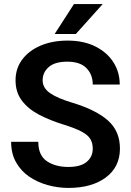

<svg xmlns="http://www.w3.org/2000/svg" viewBox="-20 -922 650 952"><path d="M439.9 -184.6Q439.9 -211.9 428.5 -231.9Q417 -252 385.5 -269Q354 -286.1 293.9 -304.7Q227.5 -325.2 173.8 -353.3Q120.1 -381.3 88.6 -422.9Q57.1 -464.4 57.1 -523.9Q57.1 -582.5 90.1 -626.7Q123 -670.9 181.4 -695.8Q239.7 -720.7 315.4 -720.7Q394.5 -720.7 452.4 -691.9Q510.3 -663.1 542 -613.8Q573.7 -564.5 573.7 -502.9H439.9Q439.9 -552.2 408.7 -584.2Q377.4 -616.2 313.5 -616.2Q252 -616.2 221.7 -589.6Q191.4 -563 191.4 -523.9Q191.4 -485.8 228.3 -460.2Q265.1 -434.6 338.9 -412.6Q455.6 -377.4 515.1 -324.7Q574.7 -272 574.7 -185.5Q574.7 -94.2 504.9 -42.2Q435.1 9.8 318.8 9.8Q267.1 9.8 216.6 -4.2Q166 -18.1 125 -46.1Q84 -74.2 59.6 -117.2Q35.2 -160.2 35.2 -218.8H169.9Q169.9 -151.4 212.4 -122.8Q254.9 -94.2 318.8 -94.2Q379.9 -94.2 409.9 -119.4Q439.9 -144.5 439.9 -184.6ZM251 -753.4 346.7 -901.9H489.3L356 -753.4Z"/></svg>

Font: Vazirmatn RD UI SemiBold
Style: Regular
Weight: 600
Designer: Saber Rastikerdar
Foundry: Saber Rastikerdar
Version: Version 33.003